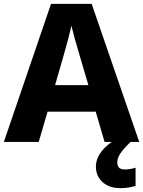

<svg xmlns="http://www.w3.org/2000/svg" viewBox="-20 -737 743 997"><path d="M627 143Q655 143 684 134V228Q648 240 605 240Q548 240 513 209Q478 178 478 128Q478 59 560 0H523L477 -157H227L181 0H0L245 -717H456L703 0H658Q622 35 605.5 59Q589 83 589 106Q589 143 627 143ZM439 -295 395 -444Q361 -558 351 -603Q340 -552 309 -444L266 -295Z"/></svg>

Font: Noto Sans UI ExtraBold
Style: Regular
Weight: 800
Designer: Monotype Design Team
Foundry: Monotype Imaging Inc.
Version: Version 1.001